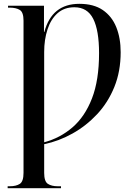

<svg xmlns="http://www.w3.org/2000/svg" viewBox="-20 -744 695 1004"><path d="M20 240V230H31Q64 230 83.5 217.5Q103 205 103 160V-636Q103 -680 83.5 -692Q64 -704 31 -704H22V-714H210V-577H212Q251 -724 395 -724Q470 -724 517.5 -691.5Q565 -659 588 -602Q611 -545 611 -471Q611 -371 578 -289.5Q545 -208 488 -147Q431 -86 359.5 -46Q288 -6 211 10V160Q211 205 230.5 217.5Q250 230 282 230H299V240ZM211 0Q294 -22 359 -78Q424 -134 461 -229.5Q498 -325 498 -466Q498 -585 467.5 -645.5Q437 -706 369 -706Q316 -706 281 -675Q246 -644 228.5 -590.5Q211 -537 211 -472Z"/></svg>

Font: Noto Serif Display SemiCondensed Medium
Style: Regular
Weight: 500
Width: 4
Designer: Monotype Design Team
Foundry: Monotype Imaging Inc.
Version: Version 2.009